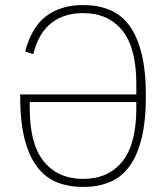

<svg xmlns="http://www.w3.org/2000/svg" viewBox="-20 -730 659 762"><path d="M310 12Q253 12 206.5 -6.5Q160 -25 127.5 -67.5Q95 -110 77.5 -179Q60 -248 60 -349V-355H521V-397Q521 -541 465 -609.5Q409 -678 310 -678Q234 -678 183.5 -638.5Q133 -599 112 -515L80 -526Q106 -624 164.5 -667Q223 -710 310 -710Q367 -710 413.5 -691.5Q460 -673 492 -630.5Q524 -588 541.5 -519Q559 -450 559 -349Q559 -248 541.5 -179Q524 -110 492 -67.5Q460 -25 413.5 -6.5Q367 12 310 12ZM98 -301Q98 -157 154.5 -88.5Q211 -20 310 -20Q409 -20 465 -88.5Q521 -157 521 -301V-325H98Z"/></svg>

Font: IBM Plex Sans Cond ExtLt
Style: Regular
Weight: 200
Width: 3
Designer: Mike Abbink, Paul van der Laan, Pieter van Rosmalen
Foundry: Bold Monday
Version: Version 1.3